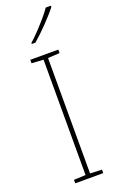

<svg xmlns="http://www.w3.org/2000/svg" viewBox="-180 -997 643 1043"><g transform="rotate(-20 141.5 -476.0)"><path d="M223 0H61V-20L129 -23V-690L61 -694V-714H223V-694L155 -690V-23L223 -20ZM267 -945Q254 -928 236.5 -908.5Q219 -889 199.5 -868.5Q180 -848 159.5 -828.5Q139 -809 119 -792H98V-798Q121 -818 147.5 -846Q174 -874 198.5 -902.5Q223 -931 237 -952H267Z"/></g></svg>

Font: Noto Sans Hebrew Thin
Style: Regular
Weight: 250
Designer: Monotype Design Team
Foundry: Monotype Imaging Inc.
Version: Version 2.003